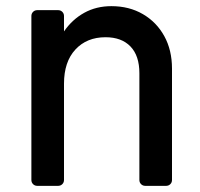

<svg xmlns="http://www.w3.org/2000/svg" viewBox="-20 -604 649 624"><path d="M101 0Q93 0 87.5 -5.5Q82 -11 82 -19V-552Q82 -560 87.5 -565.5Q93 -571 101 -571H169Q177 -571 182.5 -565.5Q188 -560 188 -552V-502Q215 -541 254 -562.5Q293 -584 342 -584Q400 -584 444.5 -558Q489 -532 514 -486.5Q539 -441 539 -381V-19Q539 -11 533.5 -5.5Q528 0 520 0H452Q444 0 438.5 -5.5Q433 -11 433 -19V-366Q433 -423 404 -453Q375 -483 323 -483Q262 -483 225 -443Q188 -403 188 -332V-19Q188 -11 182.5 -5.5Q177 0 169 0Z"/></svg>

Font: Miriam Libre SemiBold
Style: Regular
Weight: 600
Version: Version 2.000